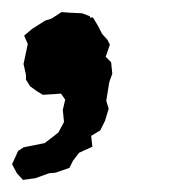

<svg xmlns="http://www.w3.org/2000/svg" viewBox="-25 -151 284 318"><path d="M46 6 36 0 25 -8 18 -19V-27L14 -45L21 -78L15 -92L28 -103L50 -117L60 -120L77 -131L90 -130L111 -129L124 -124V-122H129L138 -107L144 -95L153 -85L157 -77L150 -57L159 -48L161 -29L156 -15L151 16L155 29L149 49L141 65L126 74L128 92L106 102L96 115L90 127L67 135L56 136L34 144L13 147L3 136L-5 121L5 99L14 93L49 86L66 73L72 68L81 51L79 31L83 14L76 4L63 5Z"/></svg>

Font: Winky Rough
Style: Italic
Weight: 400
Italic angle: -8.97852°
Designer: Simon Atzbach
Foundry: typofactur
Version: Version 1.206